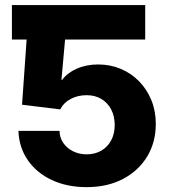

<svg xmlns="http://www.w3.org/2000/svg" viewBox="-20 -748 686 778"><path d="M181.6 -727.5V-587.9H28.3V-727.5ZM331.1 10.3Q251.5 10.3 189.9 -18.6Q128.4 -47.4 92.8 -98.9Q57.1 -150.4 54.7 -217.8H221.2Q221.7 -189.9 236.6 -168.5Q251.5 -147 276.4 -134.8Q301.3 -122.6 331.1 -122.6Q364.7 -122.6 390.4 -137.5Q416 -152.3 430.4 -179.2Q444.8 -206.1 444.8 -241.7Q444.8 -277.3 430.4 -304.7Q416 -332 390.4 -347.2Q364.7 -362.3 331.1 -362.3Q294.9 -362.3 266.1 -346.9Q237.3 -331.5 224.1 -304.7L69.3 -323.7L97.7 -727.5H568.4V-587.9H243.7L229 -424.3H231.9Q252.4 -452.6 291 -469.7Q329.6 -486.8 377.9 -486.8Q426.8 -486.8 469.2 -469Q511.7 -451.2 543.5 -418.7Q575.2 -386.2 593.3 -342.3Q611.3 -298.3 611.3 -246.1Q611.3 -171.4 576.2 -113.5Q541 -55.7 478 -22.7Q415 10.3 331.1 10.3Z"/></svg>

Font: Inter 20pt ExtraBold
Style: Regular
Weight: 800
Version: Version 4.001;git-66647c0bb